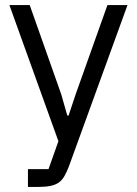

<svg xmlns="http://www.w3.org/2000/svg" viewBox="-20 -536 539 756"><path d="M403 -516H482L251 120Q242 143 233 158.5Q224 174 211 183Q198 192 178.5 196Q159 200 131 200H90V130H171L210 20L17 -516H97L221 -165L245 -81H250L278 -165Z"/></svg>

Font: IBM Plex Thai
Style: Regular
Weight: 400
Designer: Mike Abbink, Paul van der Laan, Pieter van Rosmalen, Ben Mitchell, Mark Frömberg
Foundry: Bold Monday
Version: Version 1.0